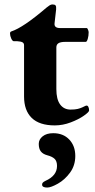

<svg xmlns="http://www.w3.org/2000/svg" viewBox="-20 -549 428 862"><path d="M88 -116V-346Q88 -355 81 -359Q74 -363 57 -364H42Q36 -364 30.5 -376Q25 -388 25 -399Q25 -406 31 -408Q84 -425 189 -515Q191 -516 196.5 -520.5Q202 -525 206.5 -527Q211 -529 216 -529Q226 -529 229.5 -524.5Q233 -520 232 -507L225 -445Q222 -423 250 -423H370Q372 -423 375 -416Q378 -409 378 -404Q378 -388 374 -374.5Q370 -361 365 -361H273Q252 -361 242.5 -355Q233 -349 233 -336V-149Q233 -103 250 -80Q267 -57 297 -57Q317 -57 329 -60Q341 -63 349.5 -67Q358 -71 362 -73Q366 -75 369 -75Q374 -75 377 -68.5Q380 -62 380 -53Q380 -46 356.5 -29.5Q333 -13 297.5 0.5Q262 14 226 14Q157 14 122.5 -19.5Q88 -53 88 -116ZM169 280Q169 274 172.5 270.5Q176 267 184 263Q236 240 236 196Q236 175 225.5 164.5Q215 154 192 148Q173 143 163.5 131Q154 119 154 97Q154 77 171.5 63Q189 49 219 49Q264 49 291 77.5Q318 106 318 151Q318 194 294.5 226Q271 258 240 275.5Q209 293 192 293Q169 293 169 280Z"/></svg>

Font: EB Garamond ExtraBold
Style: Regular
Weight: 800
Designer: Georg Duffner and Octavio Pardo
Foundry: Georg Duffner
Version: Version 1.000